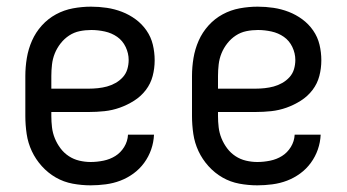

<svg xmlns="http://www.w3.org/2000/svg" viewBox="-20 -548 1040 576"><path d="M252 8Q225 8 198 3Q171 -2 147.5 -15.5Q124 -29 105.5 -49.5Q87 -70 75.5 -94.5Q64 -119 60 -146Q56 -173 56 -200V-320Q56 -347 60.5 -374Q65 -401 76 -426Q87 -451 105.5 -471.5Q124 -492 148 -505Q172 -518 199 -523Q226 -528 253 -528Q277 -528 300.5 -524.5Q324 -521 346 -512.5Q368 -504 387 -490Q406 -476 419.5 -456.5Q433 -437 438.5 -414Q444 -391 444 -367Q444 -343 438 -320Q432 -297 417.5 -278Q403 -259 382.5 -246Q362 -233 339.5 -225Q317 -217 293.5 -214.5Q270 -212 246 -212H134V-200Q134 -183 136 -166Q138 -149 144.5 -133Q151 -117 161.5 -103Q172 -89 186.5 -79.5Q201 -70 218 -66Q235 -62 252 -62Q271 -62 290.5 -66Q310 -70 326 -80Q342 -90 352.5 -107Q363 -124 364 -144H442Q441 -121 433.5 -99.5Q426 -78 412.5 -59.5Q399 -41 380.5 -27.5Q362 -14 341 -6Q320 2 297 5Q274 8 252 8ZM246 -282Q260 -282 274 -283.5Q288 -285 301 -288.5Q314 -292 326.5 -299Q339 -306 348.5 -316.5Q358 -327 362 -340.5Q366 -354 366 -368Q366 -388 357 -407Q348 -426 331.5 -437.5Q315 -449 294.5 -453.5Q274 -458 254 -458Q236 -458 219 -454.5Q202 -451 187.5 -441.5Q173 -432 162 -418Q151 -404 144.5 -388Q138 -372 136 -354.5Q134 -337 134 -320V-282Z M752 8Q725 8 698 3Q671 -2 647.5 -15.5Q624 -29 605.5 -49.5Q587 -70 575.5 -94.5Q564 -119 560 -146Q556 -173 556 -200V-320Q556 -347 560.5 -374Q565 -401 576 -426Q587 -451 605.5 -471.5Q624 -492 648 -505Q672 -518 699 -523Q726 -528 753 -528Q777 -528 800.5 -524.5Q824 -521 846 -512.5Q868 -504 887 -490Q906 -476 919.5 -456.5Q933 -437 938.5 -414Q944 -391 944 -367Q944 -343 938 -320Q932 -297 917.5 -278Q903 -259 882.5 -246Q862 -233 839.5 -225Q817 -217 793.5 -214.5Q770 -212 746 -212H634V-200Q634 -183 636 -166Q638 -149 644.5 -133Q651 -117 661.5 -103Q672 -89 686.5 -79.5Q701 -70 718 -66Q735 -62 752 -62Q771 -62 790.5 -66Q810 -70 826 -80Q842 -90 852.5 -107Q863 -124 864 -144H942Q941 -121 933.5 -99.5Q926 -78 912.5 -59.5Q899 -41 880.5 -27.5Q862 -14 841 -6Q820 2 797 5Q774 8 752 8ZM746 -282Q760 -282 774 -283.5Q788 -285 801 -288.5Q814 -292 826.5 -299Q839 -306 848.5 -316.5Q858 -327 862 -340.5Q866 -354 866 -368Q866 -388 857 -407Q848 -426 831.5 -437.5Q815 -449 794.5 -453.5Q774 -458 754 -458Q736 -458 719 -454.5Q702 -451 687.5 -441.5Q673 -432 662 -418Q651 -404 644.5 -388Q638 -372 636 -354.5Q634 -337 634 -320V-282Z"/></svg>

Font: Iosevka Julsh Curly
Style: Regular
Weight: 400
Designer: Belleve Invis
Foundry: Belleve Invis
Version: Version 15.0.2; ttfautohint (v1.8.4)